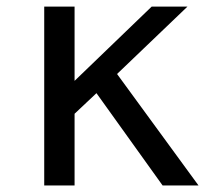

<svg xmlns="http://www.w3.org/2000/svg" viewBox="-20 -567 642 587"><path d="M115.2 0H208V-219.2L274.9 -282.2L477.1 0H586.9L337.9 -340.8L553.2 -546.9H443.8L208 -319.8V-546.9H115.2Z"/></svg>

Font: Hack
Style: Regular
Weight: 400
Monospace: yes
Designer: Christopher Simpkins
Foundry: Christopher Simpkins
Version: Version 2.010